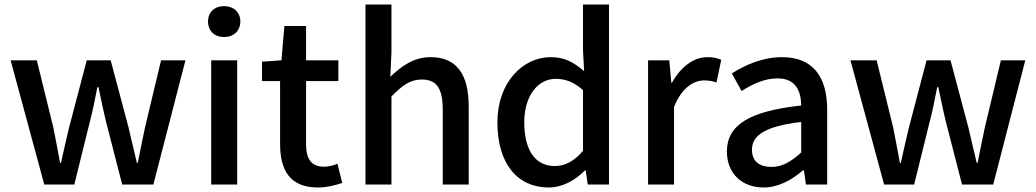

<svg xmlns="http://www.w3.org/2000/svg" viewBox="-20 -817 4586 850"><path d="M176 0H309L376 -271C390 -323 400 -374 411 -431H416C428 -374 438 -324 451 -272L521 0H659L801 -550H693L622 -253C610 -199 601 -149 590 -96H586C573 -149 562 -199 549 -253L470 -550H364L286 -253C273 -200 262 -149 250 -96H246C236 -149 227 -199 216 -253L143 -550H27Z M972 -653C1014 -653 1044 -680 1044 -722C1044 -763 1014 -790 972 -790C930 -790 901 -763 901 -722C901 -680 930 -653 972 -653ZM915 0H1030V-550H915Z M1387 13C1427 13 1464 3 1495 -7L1474 -92C1458 -85 1434 -79 1415 -79C1358 -79 1335 -113 1335 -179V-458H1478V-550H1335V-702H1239L1226 -550L1140 -544V-458H1220V-180C1220 -64 1263 13 1387 13Z M1598 0H1713V-390C1761 -439 1796 -465 1847 -465C1912 -465 1940 -427 1940 -332V0H2055V-346C2055 -486 2003 -564 1886 -564C1811 -564 1756 -523 1708 -477L1713 -586V-797H1598Z M2409 13C2471 13 2528 -20 2569 -62H2573L2582 0H2676V-797H2561V-593L2566 -502C2521 -540 2481 -564 2418 -564C2295 -564 2182 -453 2182 -275C2182 -92 2271 13 2409 13ZM2436 -82C2350 -82 2301 -151 2301 -276C2301 -395 2363 -468 2440 -468C2481 -468 2520 -455 2561 -418V-149C2521 -103 2482 -82 2436 -82Z M2849 0H2964V-343C2998 -430 3052 -461 3097 -461C3119 -461 3133 -458 3152 -452L3173 -552C3156 -560 3138 -564 3111 -564C3052 -564 2994 -522 2955 -451H2952L2943 -550H2849Z M3360 13C3426 13 3485 -20 3535 -63H3539L3548 0H3642V-331C3642 -477 3579 -564 3442 -564C3354 -564 3277 -528 3220 -492L3263 -414C3310 -444 3364 -470 3422 -470C3503 -470 3526 -414 3527 -350C3298 -325 3198 -264 3198 -146C3198 -49 3265 13 3360 13ZM3395 -78C3346 -78 3309 -100 3309 -154C3309 -216 3364 -258 3527 -277V-142C3482 -101 3443 -78 3395 -78Z M3894 0H4027L4094 -271C4108 -323 4118 -374 4129 -431H4134C4146 -374 4156 -324 4169 -272L4239 0H4377L4519 -550H4411L4340 -253C4328 -199 4319 -149 4308 -96H4304C4291 -149 4280 -199 4267 -253L4188 -550H4082L4004 -253C3991 -200 3980 -149 3968 -96H3964C3954 -149 3945 -199 3934 -253L3861 -550H3745Z"/></svg>

Font: Noto Sans JP Medium
Style: Regular
Weight: 500
Designer: Ryoko NISHIZUKA  (kana, bopomofo & ideographs); Paul D. Hunt (Latin, Greek & Cyrillic); Sandoll Communications , Soo-you
Foundry: Adobe
Version: Version 2.002;hotconv 1.0.116;makeotfexe 2.5.65601